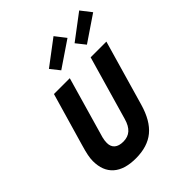

<svg xmlns="http://www.w3.org/2000/svg" viewBox="-251 -1075 1243 1243"><g transform="rotate(-45 370.5 -453.5)"><path d="M287 -119Q329 -119 356 -143Q383 -167 397 -217L523 -655H667L538 -207Q505 -92 440 -38.5Q375 15 268 15Q165 15 111.5 -32.5Q58 -80 58 -170Q58 -192 63.5 -220.5Q69 -249 83 -296L187 -655H332L211 -234Q208 -222 206.5 -211Q205 -200 205 -189Q205 -155 226 -137Q247 -119 287 -119ZM329 -730 279 -793 450 -922 506 -850ZM564 -730 514 -793 685 -922 741 -850Z"/></g></svg>

Font: Intel One Mono
Style: Bold Italic
Weight: 700
Italic angle: -16°
Monospace: yes
Designer: Fred Shallcrass
Foundry: Frere-Jones Type LLC
Version: Version 1.400;hotconv 1.1.0;makeotfexe 2.6.0;FJTRelease1.4